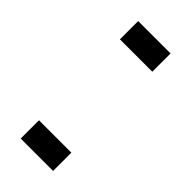

<svg xmlns="http://www.w3.org/2000/svg" viewBox="-17 -799 260 260"><g transform="rotate(-45 112.5 -669.0)"><path d="M0 -638V-700H35V-638ZM190 -638V-700H225V-638Z"/></g></svg>

Font: Titillium Web ExtraLight
Style: Regular
Weight: 275
Version: Version 1.002;PS 57.000;hotconv 1.0.70;makeotf.lib2.5.55311